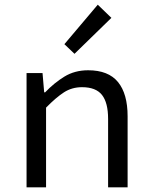

<svg xmlns="http://www.w3.org/2000/svg" viewBox="-20 -797 640 817"><path d="M93 0V-486H161L168 -404H172Q210 -444 254 -471Q298 -498 355 -498Q441 -498 482 -448Q523 -398 523 -302V0H440V-291Q440 -360 414 -393Q388 -426 329 -426Q286 -426 252 -404Q218 -382 176 -339V0ZM297 -568 254 -609 396 -777 454 -721Z"/></svg>

Font: Source Code Variable
Style: Regular
Weight: 400
Monospace: yes
Designer: Paul D. Hunt, Teo Tuominen
Foundry: Adobe Systems Incorporated
Version: Version 1.010;hotconv 1.0.106;makeotfexe 2.5.65593